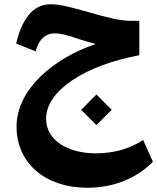

<svg xmlns="http://www.w3.org/2000/svg" viewBox="-20 -540 740 904"><path d="M392 344C518 344 624 298 700 222L654 119C595 158 520 182 431 182C303 182 197 123 197 19C197 -113 379 -232 636 -280V-442H597C544 -442 478 -459 400 -482C314 -506 264 -520 218 -520C151 -520 89 -474 56 -335L148 -298C165 -364 203 -383 238 -383C268 -383 303 -373 351 -356C374 -349 402 -340 431 -333C235 -267 58 -121 58 56C58 229 194 344 392 344ZM362 -23 434 49 506 -23 434 -95Z"/></svg>

Font: Wafeq
Style: Bold
Weight: 700
Designer: Rasmus Andersson & Azza Alameddine
Foundry: Google & TypeTogether
Version: Version 3.000;FEAKit 1.0